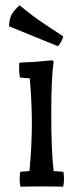

<svg xmlns="http://www.w3.org/2000/svg" viewBox="-20 -702 303 723"><path d="M91 -58Q100 -156 100 -237.5Q100 -319 92 -407L55 -410Q52 -427 52 -442.5Q52 -458 53 -466Q111 -468 177 -475L182 -470Q173 -411 173 -272Q173 -133 182 -58L219 -55Q221 -39 221 -27.5Q221 -16 218 1Q183 0 137 0Q91 0 57 1Q54 -14 54 -25.5Q54 -37 56 -55ZM198 -528Q74 -579 14 -603Q15 -631 24 -647.5Q33 -664 54 -682Q100 -643 149.5 -610.5Q199 -578 218 -565Q213 -544 198 -528Z"/></svg>

Font: Port Lligat Slab
Style: Regular
Weight: 400
Designer: Dario Muhafara, Eduardo Rodriguez Tunni
Foundry: Tipo
Version: Version 1.002